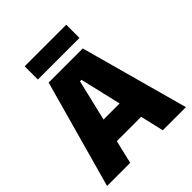

<svg xmlns="http://www.w3.org/2000/svg" viewBox="-217 -935 1072 1072"><g transform="rotate(-45 319.0 -399.0)"><path d="M7.5 0 185 -639H454.5L630 0H447.5L325.5 -520.5H314L190 0ZM175 -138.5V-276.5H461.5V-138.5ZM154.5 -693.5V-798H483V-693.5Z"/></g></svg>

Font: Anek Latin Medium ExtraBold
Style: Regular
Weight: 800
Version: Version 1.003